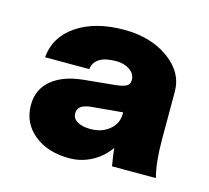

<svg xmlns="http://www.w3.org/2000/svg" viewBox="-70 -742 628 576"><g transform="rotate(15 244.0 -453.5)"><path d="M443.8 -373Q443.8 -300.8 456.1 -255.9H319.8Q314 -288.6 312 -311Q291 -280.8 258.5 -263.4Q226.1 -246.1 189 -246.1Q121.6 -246.1 79.3 -280.8Q37.1 -315.4 37.1 -371.1Q37.1 -419.9 73 -449.5Q108.9 -479 172.9 -484.9L267.1 -494.1Q290 -496.6 300 -502.2Q310.1 -507.8 310.1 -520V-522Q310.1 -540 293 -552Q275.9 -564 251 -564Q184.1 -564 178.2 -520H41Q46.4 -584 103 -622.6Q159.7 -661.1 250 -661.1Q332.5 -661.1 388.2 -620.8Q443.8 -580.6 443.8 -521ZM171.9 -380.9Q171.9 -365.2 187 -356.2Q202.1 -347.2 228 -347.2Q263.2 -347.2 286.6 -366.7Q310.1 -386.2 310.1 -416V-420.9L212.9 -412.1Q191.4 -409.7 181.6 -402.3Q171.9 -395 171.9 -380.9Z"/></g></svg>

Font: Overused Grotesk ExtraBold
Style: Regular
Weight: 800
Version: Version 0.002